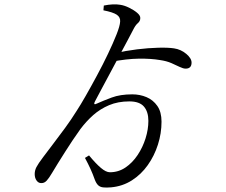

<svg xmlns="http://www.w3.org/2000/svg" viewBox="-20 -812 1040 882"><path d="M455.1 -764.6 456.9 -786.5Q477.5 -790.8 497 -791.8Q516.5 -792.8 532.4 -790Q551.6 -787.2 573.3 -776.5Q594.9 -765.9 609.7 -753.5Q624.5 -741.1 624.5 -729.4Q624.5 -715 613.2 -705.7Q601.9 -696.4 590.3 -672.5Q583.3 -658.3 566.3 -626.9Q549.4 -595.4 527.7 -554.8Q506 -514.2 484 -473.1Q461.9 -432.1 443.8 -398.1Q425.6 -364 416.2 -346.1Q411.8 -338 413.5 -334.5Q415.2 -330.9 425.7 -336.5Q453.8 -349.2 493 -363.9Q532.3 -378.6 587.5 -378.6Q622.6 -378.6 653 -365.8Q683.5 -352.9 702.7 -325.4Q722 -297.8 722 -252.9Q722 -199.5 705.5 -147.8Q689 -96.1 658.8 -53.5Q628.6 -10.8 585.9 16.5Q543.1 43.8 490.5 48.6Q468 50.5 453.8 48.8Q439.6 47.2 430.9 38.9Q422.2 30.6 415.8 14.1Q406.3 -12.7 395.8 -35.7Q385.3 -58.7 370.3 -86.6L389 -98.1Q419.9 -60.6 443.5 -40.7Q467 -20.7 484.8 -20.7Q524.1 -20.7 556.3 -42.5Q588.6 -64.3 612.1 -99.7Q635.7 -135 648.7 -176.5Q661.6 -217.9 661.6 -256.9Q661.6 -298.6 641.2 -322.4Q620.8 -346.2 574.2 -346.2Q522.2 -346.2 481.4 -329Q440.6 -311.8 408.3 -283.3Q376.1 -254.7 349.3 -218.9Q331.9 -195 313.8 -167.8Q295.7 -140.7 278.6 -113.6Q261.5 -86.5 246.1 -61.9Q230.8 -37.3 218.9 -17.2Q205.7 5.3 195 17.2Q184.4 29.1 170.8 29.1Q157.1 29.9 148.2 17.6Q139.4 5.4 139.4 -12.4Q139.4 -28.6 147.2 -44.1Q155.1 -59.6 178.8 -91Q197.1 -115.7 223.6 -150.2Q250.2 -184.7 278.9 -224.1Q307.7 -263.5 332.1 -302.7Q349.1 -328.5 373.7 -371.6Q398.3 -414.6 425.5 -465.2Q452.8 -515.7 476.2 -564.9Q499.7 -614.2 515.2 -653.4Q530.8 -692.5 531.9 -712.8Q533.6 -732.8 516.4 -744.4Q499.2 -755.9 455.1 -764.6ZM508.7 -567.6Q557.5 -578.9 609.5 -585.3Q661.5 -591.7 707.1 -592.8Q752.7 -594 779.7 -589.8Q810.9 -585.2 835.4 -564.7Q860 -544.2 860 -524.5Q860 -496.7 832.8 -496.7Q821.7 -496.7 805.6 -504.5Q789.4 -512.3 767.6 -522Q745.7 -531.7 715.2 -536.1Q672.9 -543.3 617.2 -542.5Q561.4 -541.7 492.4 -528.3Z"/></svg>

Font: Noto Serif TC
Style: Regular
Weight: 200
Designer: Ryoko NISHIZUKA 西塚涼子 (kana & ideographs); Frank Grießhammer (Latin, Greek & Cyrillic); Wenlong ZHANG 张文龙 (bopomofo); San
Foundry: Adobe
Version: Version 2.001;hotconv 1.1.0;makeotfexe 2.6.0